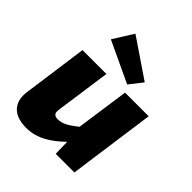

<svg xmlns="http://www.w3.org/2000/svg" viewBox="-213 -890 1034 1034"><g transform="rotate(45 303.5 -373.5)"><path d="M260 -497 215 -179Q212 -156 220.5 -147.5Q229 -139 246 -139Q275 -139 302.5 -154.5Q330 -170 374 -205L403 -124Q338 -53 279.5 -19.5Q221 14 161 14Q86 14 51.5 -23.5Q17 -61 27 -128L78 -497ZM582 -497 513 0H371L368 -134L352 -146L402 -497ZM217 -761 438 -611 379 -536 145 -646Z"/></g></svg>

Font: Exo 2 ExtraBold
Style: Italic
Weight: 800
Italic angle: -8°
Designer: Natanael Gama
Foundry: Natanael Gama
Version: Version 2.010